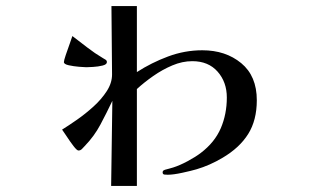

<svg xmlns="http://www.w3.org/2000/svg" viewBox="-20 -586 1040 634"><path d="M333 -381Q333 -373 318.5 -369.5Q304 -366 287.5 -365Q271 -364 265 -364Q259 -364 241 -365.5Q223 -367 207 -370.5Q191 -374 191 -381Q191 -386 197 -404Q203 -422 210 -441Q217 -460 219 -467Q244 -448 268.5 -429Q293 -410 320 -394Q324 -392 328.5 -389Q333 -386 333 -381ZM828 -255Q828 -189 799.5 -143.5Q771 -98 715 -65Q673 -40 629 -27Q612 -22 582 -15.5Q552 -9 534 -9Q530 -9 523.5 -9.5Q517 -10 517 -17Q517 -23 524 -25H523Q531 -27 538 -29Q545 -31 552 -33Q574 -40 600 -54Q626 -68 643 -81Q689 -116 709 -162.5Q729 -209 729 -264Q729 -315 698.5 -349.5Q668 -384 615 -384Q582 -384 549 -370Q516 -356 486 -335Q456 -314 432 -292V28H347L351 -253Q332 -213 311.5 -174.5Q291 -136 260 -104Q256 -100 251 -94.5Q246 -89 239 -89Q234 -89 222.5 -104Q211 -119 200 -136Q189 -153 185 -158Q206 -171 234 -190.5Q262 -210 288.5 -234Q315 -258 332.5 -285Q350 -312 350 -340L348 -566H432V-348Q480 -379 535 -399.5Q590 -420 648 -420Q725 -420 776.5 -377.5Q828 -335 828 -255Z"/></svg>

Font: Kaisei Opti
Style: Bold
Weight: 700
Designer: Font-Kai, 金井和夫
Foundry: KAZUO KANAI
Version: Version 5.003